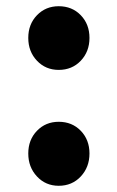

<svg xmlns="http://www.w3.org/2000/svg" viewBox="-20 -584 378 618"><path d="M169 -359Q127 -359 99 -388.5Q71 -418 71 -462Q71 -506 99 -535Q127 -564 169 -564Q212 -564 240 -535Q268 -506 268 -462Q268 -418 240 -388.5Q212 -359 169 -359ZM169 14Q127 14 99 -16Q71 -46 71 -90Q71 -134 99 -163Q127 -192 169 -192Q212 -192 240 -163Q268 -134 268 -90Q268 -46 240 -16Q212 14 169 14Z"/></svg>

Font: Noto Sans KR ExtraBold
Style: Regular
Weight: 800
Designer: Ryoko NISHIZUKA  (kana, bopomofo & ideographs); Paul D. Hunt (Latin, Greek & Cyrillic); Sandoll Communications , Soo-you
Foundry: Adobe
Version: Version 2.004-H2;hotconv 1.0.118;makeotfexe 2.5.65603